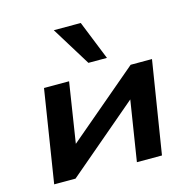

<svg xmlns="http://www.w3.org/2000/svg" viewBox="-111 -880 992 991"><g transform="rotate(-15 385.0 -384.5)"><path d="M58 0 136 -494H270L214 -134H174L599 -494H713L634 0H500L557 -361H597L172 0ZM391 -560 262 -769H406L490 -560Z"/></g></svg>

Font: Nunito Sans 10pt Expanded
Style: Bold Italic
Weight: 700
Width: 7
Italic angle: -9°
Designer: Vernon Adams
Foundry: Vernon Adams
Version: Version 3.101;gftools[0.9.27]